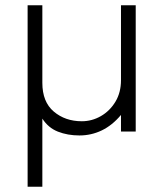

<svg xmlns="http://www.w3.org/2000/svg" viewBox="-20 -500 621 730"><path d="M85 210V-480H141V-185Q141 -112.5 184.5 -75.8Q228 -39 291 -39Q329.5 -39 363.5 -58.5Q397.5 -78 418.8 -113.2Q440 -148.5 440 -195V-480H496V0H440V-63Q407 -23.5 367 -4.2Q327 15 282 15Q237 15 200.2 0.5Q163.5 -14 141 -49V210Z"/></svg>

Font: Geologica Thin Roman Thin
Style: Regular
Weight: 250
Version: Version 1.010;gftools[0.9.28]